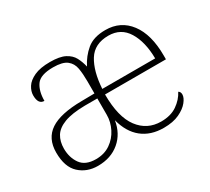

<svg xmlns="http://www.w3.org/2000/svg" viewBox="-112 -732 1020 931"><g transform="rotate(-30 397.5 -266.5)"><path d="M199 10Q138 10 96.5 -28Q55 -66 55 -147Q55 -226 111.5 -263.5Q168 -301 287 -302L359 -303V-371Q359 -413 353.5 -444.5Q348 -476 324.5 -494.5Q301 -513 248 -513Q177 -513 154 -480.5Q131 -448 131 -393Q97 -393 97 -443Q97 -466 111.5 -489Q126 -512 159.5 -527.5Q193 -543 248 -543Q302 -543 331 -528Q360 -513 373 -488.5Q386 -464 393 -434Q416 -480 454 -511.5Q492 -543 558 -543Q643 -543 692.5 -477.5Q742 -412 742 -294V-273H401Q401 -147 447.5 -85Q494 -23 572 -23Q626 -23 661.5 -47.5Q697 -72 715 -107Q726 -101 726 -86Q726 -68 708 -45.5Q690 -23 655 -6.5Q620 10 568 10Q495 10 447 -28.5Q399 -67 380 -141Q369 -72 320.5 -31Q272 10 199 10ZM699 -303Q698 -396 662.5 -454Q627 -512 557 -512Q479 -512 444 -455.5Q409 -399 403 -303ZM207 -23Q254 -23 288 -46.5Q322 -70 340.5 -107Q359 -144 359 -183V-275H289Q216 -274 174 -258Q132 -242 114.5 -213.5Q97 -185 97 -145Q97 -95 122.5 -59Q148 -23 207 -23Z"/></g></svg>

Font: Noto Serif ExtraLight
Style: Regular
Weight: 200
Designer: Monotype Design Team
Foundry: Monotype Imaging Inc.
Version: Version 2.015; ttfautohint (v1.8.4.7-5d5b)